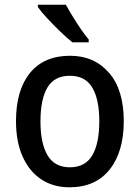

<svg xmlns="http://www.w3.org/2000/svg" viewBox="-20 -786 594 816"><path d="M506 -271Q506 -141 446 -65.5Q386 10 275 10Q206 10 155 -24Q104 -58 76 -121Q48 -184 48 -271Q48 -403 107.5 -476Q167 -549 278 -549Q380 -549 443 -477Q506 -405 506 -271ZM152 -270Q152 -177 182 -126Q212 -75 277 -75Q342 -75 372 -125.5Q402 -176 402 -271Q402 -364 372 -414Q342 -464 277 -464Q211 -464 181.5 -414Q152 -364 152 -270ZM260 -766Q272 -744 289 -716Q306 -688 324 -662Q342 -636 357 -618V-606H288Q266 -623 236.5 -651.5Q207 -680 180.5 -708.5Q154 -737 141 -756V-766Z"/></svg>

Font: Noto Sans Ethiopic SemiCondensed Medium
Style: Regular
Weight: 500
Width: 4
Designer: Monotype Design Team
Foundry: Monotype Imaging Inc.
Version: Version 2.102; ttfautohint (v1.8.4.7-5d5b)